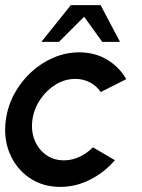

<svg xmlns="http://www.w3.org/2000/svg" viewBox="-28 -719 557 752"><path d="M336 -142 422 -91.5Q381 -44 325.2 -15.5Q269.5 13 208 13Q139 13 87.2 -22.5Q35.5 -58 10.2 -117.8Q-15 -177.5 -5 -250Q2.5 -305 28.8 -352.8Q55 -400.5 94.5 -436.8Q134 -473 182.2 -493.5Q230.5 -514 282 -514Q343.5 -514 391.2 -485.5Q439 -457 466.5 -409L366.5 -358.5Q349.5 -383.5 323.2 -396.8Q297 -410 267.5 -410Q226 -410 190 -387.8Q154 -365.5 129.5 -329.2Q105 -293 99 -250Q93 -207 107.2 -171Q121.5 -135 151.5 -113Q181.5 -91 222.5 -91Q254 -91 283.8 -105Q313.5 -119 336 -142ZM366 -699 442 -555H372.5L301.5 -653.5L203 -555H134L249.5 -699Z"/></svg>

Font: Urbanist SemiBold
Style: Italic
Weight: 600
Italic angle: -8°
Designer: Corey Hu
Foundry: Corey Hu
Version: Version 1.321; ttfautohint (v1.8.4.7-5d5b)